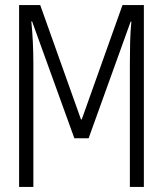

<svg xmlns="http://www.w3.org/2000/svg" viewBox="-20 -734 640 754"><path d="M55 0V-714H138L298 -265H301L461 -714H545V0H490V-485Q490 -525 491 -568Q492 -611 496 -649H493L328 -191H272L106 -650H103Q107 -611 109 -568.5Q111 -526 111 -487V0Z"/></svg>

Font: Noto Sans Mono Light
Style: Regular
Weight: 300
Designer: Monotype Design Team
Foundry: Monotype Imaging Inc.
Version: Version 2.014; ttfautohint (v1.8.4.7-5d5b)